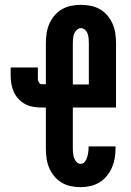

<svg xmlns="http://www.w3.org/2000/svg" viewBox="-20 -763 540 791"><path d="M312 8Q292 8 272 4Q252 0 234.5 -10.5Q217 -21 204 -36.5Q191 -52 183 -70.5Q175 -89 172 -109Q169 -129 169 -149V-320H151Q134 -320 116.5 -323Q99 -326 84 -334Q69 -342 57 -354.5Q45 -367 37.5 -383Q30 -399 27 -416Q24 -433 24 -450V-485H136V-450Q136 -445 136 -440Q136 -435 137.5 -430Q139 -425 142.5 -420.5Q146 -416 151 -416H169V-586Q169 -606 172 -626Q175 -646 183 -664.5Q191 -683 204.5 -699Q218 -715 235.5 -725Q253 -735 273 -739Q293 -743 313 -743Q334 -743 354 -739Q374 -735 391.5 -725Q409 -715 422.5 -699Q436 -683 444 -664.5Q452 -646 455 -626Q458 -606 458 -586V-320H280V-149Q280 -140 281 -130.5Q282 -121 285.5 -111.5Q289 -102 296 -95Q303 -88 312 -88Q323 -88 329.5 -96.5Q336 -105 339 -115Q342 -125 343.5 -135.5Q345 -146 345 -156V-160H456V-151Q456 -131 452.5 -111Q449 -91 441 -72.5Q433 -54 420 -38Q407 -22 389.5 -11.5Q372 -1 352.5 3.5Q333 8 312 8ZM280 -415H346V-586Q346 -595 345 -605Q344 -615 341 -624Q338 -633 330.5 -640Q323 -647 313 -647Q304 -647 296.5 -640Q289 -633 285.5 -624Q282 -615 281 -605Q280 -595 280 -586Z"/></svg>

Font: Iosevka SS18
Style: Bold
Weight: 700
Monospace: yes
Designer: Belleve Invis
Foundry: Belleve Invis
Version: Version 25.1.1; ttfautohint (v1.8.4)